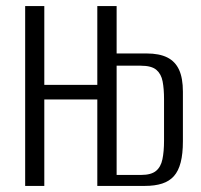

<svg xmlns="http://www.w3.org/2000/svg" viewBox="-20 -611 662 631"><path d="M62.7 0V-591H125.6V-332.1H299.8V-591H363.3V-435.3H461.6Q503.7 -435.3 529.9 -422.1Q556.1 -408.9 568.6 -381.5Q581.1 -354.1 581.1 -309.8V-146.8Q581.1 -105.4 573.8 -77.2Q566.5 -49 551.6 -32.2Q536.6 -15.4 512.8 -7.7Q489.1 0 455.8 0H299.8V-284.2H125.6V0ZM363.3 -36.1H444Q476.6 -36.1 492.6 -49.2Q508.6 -62.2 513.8 -87.6Q519.1 -112.9 519.1 -148.5V-285.5Q519.1 -318.7 514.5 -343.1Q510 -367.6 494 -381.4Q478.1 -395.1 442.3 -395.1H363.3Z"/></svg>

Font: Alumni Sans SC Thin
Style: Regular
Weight: 100
Designer: Robert E. Leuschke
Foundry: Robert E. Leuschke
Version: Version 1.018